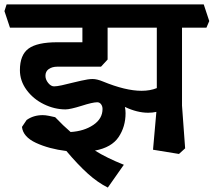

<svg xmlns="http://www.w3.org/2000/svg" viewBox="-45 -661 965 867"><path d="M776.9 -184.1 791 8.8 763.2 34.2 646 15.1 661.1 -155.8Q644 -151.9 624 -151.9Q574.2 -151.9 519 -178.2Q522 -165 522 -149.9Q522 -88.9 490.5 -42Q459 4.9 383.8 19Q437 52.2 514.2 83L441.9 186Q396 163.1 351.1 122.6Q306.2 82 254.9 21Q175.8 11.2 117.4 -15.9Q59.1 -43 54.2 -87.9L75.2 -119.1Q106 -141.1 147.9 -141.1Q160.2 -141.1 176 -137.9Q191.9 -134.8 204.1 -131.8Q241.2 -92.8 273.9 -64.9Q335 -68.8 376.5 -96.9Q418 -125 418 -168.9Q418 -181.2 411.4 -190.2Q404.8 -199.2 394 -199.2Q373 -199.2 323.2 -183.1Q271.5 -167 251 -167Q201.2 -167 153.1 -190.4Q105 -213.9 75 -254.9Q44.9 -295.9 44.9 -344.2Q44.9 -413.1 84 -441.7Q123 -470.2 213.9 -470.2H327.1V-536.1H0L-24.9 -610.8L-15.1 -641.1H875L899.9 -565.9L887.2 -536.1H776.9ZM440.9 -536.1V-392.1L411.1 -359.9H213.9Q190.9 -359.9 175.5 -349.4Q160.2 -338.9 160.2 -318.8Q160.2 -301.8 172.6 -286.4Q185.1 -271 199.2 -271Q211.4 -271 234.1 -275.9Q256.8 -280.8 280.8 -287.1Q288.6 -289.1 321.3 -296.6Q354 -304.2 373 -304.2Q393.1 -304.2 419.9 -293Q522 -251 594.2 -251Q633.3 -251 663.1 -263.2V-536.1Z"/></svg>

Font: Sura
Style: Bold
Weight: 700
Designer: Carolina Giovagnoli
Foundry: Huerta Tipografica
Version: Version 1.002;PS 001.002;hotconv 1.0.70;makeotf.lib2.5.58329